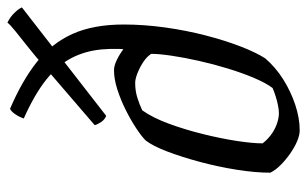

<svg xmlns="http://www.w3.org/2000/svg" viewBox="-175 -652 827 517"><g transform="rotate(-90 238.5 -393.5)"><path d="M146 0Q133 0 116.5 -7Q100 -14 83 -26Q66 -38 52.5 -51.5Q39 -65 32 -79Q32 -120 40 -170Q48 -220 61 -268.5Q74 -317 89 -356.5Q104 -396 119 -415Q130 -426 152 -440.5Q174 -455 201 -468.5Q228 -482 256 -491Q284 -500 308 -500Q320 -500 335.5 -492.5Q351 -485 367.5 -473Q384 -461 395 -448L361 -434Q368 -488 364 -532.5Q360 -577 341 -614Q322 -651 282.5 -682.5Q243 -714 178 -743Q182 -755 189.5 -766Q197 -777 204 -780Q281 -747 331 -707Q381 -667 406 -611Q431 -555 431 -474Q431 -419 423 -362Q415 -305 401.5 -253Q388 -201 372 -159.5Q356 -118 340 -93Q316 -65 283.5 -44.5Q251 -24 215 -12Q179 0 146 0ZM193 -56Q201 -56 213.5 -58.5Q226 -61 238.5 -65Q251 -69 260 -73Q273 -90 286.5 -121.5Q300 -153 312 -192Q324 -231 333 -271Q342 -311 347 -345Q352 -379 352 -400Q344 -412 329.5 -421.5Q315 -431 299.5 -437Q284 -443 274 -443Q253 -443 235 -437.5Q217 -432 200 -424Q180 -396 164 -352.5Q148 -309 136 -260.5Q124 -212 117.5 -169.5Q111 -127 111 -100Q120 -88 133 -78Q146 -68 162 -62Q178 -56 193 -56ZM185 -521Q175 -525 168.5 -534.5Q162 -544 160 -552L324 -693Q347 -713 371 -732Q395 -751 413 -765.5Q431 -780 436 -787Q451 -780 462.5 -768Q474 -756 477 -748Z"/></g></svg>

Font: Texturina 12pt Light
Style: Italic
Weight: 300
Italic angle: -11°
Designer: Guillermo Torres Carreño
Foundry: Omnibus-Type
Version: Version 1.002